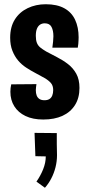

<svg xmlns="http://www.w3.org/2000/svg" viewBox="-20 -554 418 906"><path d="M184 10Q135 10 100.5 -6.5Q66 -23 47.5 -52.5Q29 -82 29 -121Q29 -130 30 -138.5Q31 -147 33 -156L152 -157Q151 -149 150 -142Q149 -135 149 -129Q149 -114 153 -103.5Q157 -93 166 -87Q175 -81 190 -81Q204 -81 213 -86.5Q222 -92 226.5 -103Q231 -114 231 -129Q231 -150 220 -162.5Q209 -175 190 -186Q171 -197 146 -210Q125 -221 103.5 -235Q82 -249 65.5 -268.5Q49 -288 38.5 -314.5Q28 -341 28 -376Q28 -427 50 -462Q72 -497 110.5 -515.5Q149 -534 196 -534Q249 -534 283.5 -515Q318 -496 334.5 -460.5Q351 -425 351 -378Q351 -371 350.5 -363Q350 -355 349.5 -347Q349 -339 347 -329H227Q229 -344 230.5 -357.5Q232 -371 232 -383Q232 -410 223 -427Q214 -444 191 -444Q179 -444 169.5 -438Q160 -432 154.5 -419Q149 -406 149 -385Q149 -365 154 -352Q159 -339 170 -330Q181 -321 198 -311Q222 -298 249.5 -284Q277 -270 301 -251.5Q325 -233 340 -206Q355 -179 355 -139Q355 -92 334 -58.5Q313 -25 275 -7.5Q237 10 184 10ZM192 332 152 303Q171 276 183.5 245Q196 214 196 184L147 183L143 73L248 74Q248 100 248 126Q248 152 249 178Q249 207 242 235Q235 263 222 288Q209 313 192 332Z"/></svg>

Font: Truculenta ExtraBold
Style: Regular
Weight: 800
Version: Version 1.002